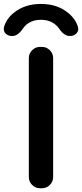

<svg xmlns="http://www.w3.org/2000/svg" viewBox="-43 -997 426 995"><path d="M164.1 -21.5Q140.6 -21.5 123.5 -38.6Q106.4 -55.7 106.4 -79.1V-696.3Q106.4 -719.7 123.5 -736.8Q140.6 -753.9 164.1 -753.9H174.8Q198.2 -753.9 215.3 -736.8Q232.4 -719.7 232.4 -696.3V-79.1Q232.4 -55.7 215.3 -38.6Q198.2 -21.5 174.8 -21.5ZM361.3 -856.4Q362.3 -850.6 362.3 -845.7Q362.3 -834 353.5 -824.2Q340.8 -810.5 321.3 -810.5H317.4Q289.1 -810.5 262.7 -849.6Q254.9 -861.3 242.2 -871.1Q211.9 -894.5 169.4 -894.5Q127 -894.5 95.7 -871.1Q84 -861.3 76.2 -849.6Q49.8 -810.5 21.5 -810.5H17.6Q-2 -810.5 -14.6 -824.2Q-23.4 -834 -23.4 -845.7Q-23.4 -850.6 -22.5 -856.4Q-9.8 -899.4 27.3 -929.7Q84 -976.6 169.4 -976.6Q254.9 -976.6 310.5 -929.7Q348.6 -899.4 361.3 -856.4Z"/></svg>

Font: Gen Jyuu Gothic Medium
Style: Regular
Weight: 500
Designer: [Source Han Sans]
Ryoko NISHIZUKA  (kana & ideographs); Paul D. Hunt (Latin, Greek & Cyrillic); Wenlong ZHANG  (bopomofo
Version: Version 1.002.20150607